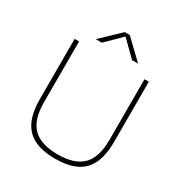

<svg xmlns="http://www.w3.org/2000/svg" viewBox="-214 -1101 1201 1266"><g transform="rotate(30 386.5 -467.5)"><path d="M387 9Q291.5 9 228.8 -21Q166 -51 135 -115.5Q104 -180 104 -283V-740H138V-278Q138 -144 198.8 -84Q259.5 -24 387 -24Q514.5 -24 575.2 -84Q636 -144 636 -278V-740H669V-283Q669 -180 638.2 -115.5Q607.5 -51 545 -21Q482.5 9 387 9ZM226 -808 368 -944H406L548 -808H502L378 -930H396L272 -808Z"/></g></svg>

Font: Encode Sans SC Expanded Thin
Style: Regular
Weight: 250
Width: 7
Designer: Multiple Designers
Foundry: Impallari Type
Version: Version 3.002